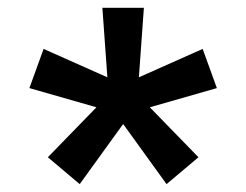

<svg xmlns="http://www.w3.org/2000/svg" viewBox="-20 -594 626 488"><path d="M403.3 -126 293 -278.8 182.6 -126 101.6 -194.3 225.1 -321.3 54.7 -370.1 90.8 -469.7 252.9 -397.5 240.2 -574.2H345.7L333 -397.5L495.1 -469.7L531.2 -370.1L360.8 -321.3L484.4 -194.3Z"/></svg>

Font: CaskaydiaCove NFP
Style: Regular
Weight: 400
Designer: Aaron Bell
Foundry: Saja Typeworks
Version: Version 2111.001; VTT 6.35;Nerd Fonts 3.1.1